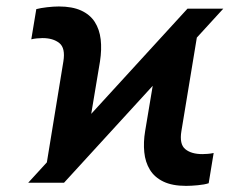

<svg xmlns="http://www.w3.org/2000/svg" viewBox="-20 -573 768 602"><path d="M68.4 0 567.9 -545.9H680.2L180.7 0ZM119.1 -16.1 178.7 -380.4Q185.5 -422.4 166 -438Q146.5 -453.6 113.3 -453.6Q105 -453.6 95.5 -452.6Q85.9 -451.7 78.1 -449.7L93.8 -544.4Q106.9 -547.9 127.4 -550.3Q147.9 -552.7 164.6 -552.7Q206.5 -552.7 234.4 -540Q262.2 -527.3 277.1 -504.2Q292 -481 295.7 -449.5Q299.3 -418 293.5 -380.4L249.5 -117.2ZM563.5 9.8Q520 9.8 492.2 -3.7Q464.4 -17.1 450 -40.8Q435.5 -64.5 432.4 -95.7Q429.2 -127 435.1 -162.1L479.5 -427.7L609.4 -529.3L548.8 -162.1Q542 -121.1 560.8 -105.5Q579.6 -89.8 614.7 -89.8Q622.1 -89.8 631.6 -90.6Q641.1 -91.3 649.9 -93.3L634.3 1.5Q621.1 5.9 600.1 7.8Q579.1 9.8 563.5 9.8Z"/></svg>

Font: Inter 28pt SemiBold
Style: Italic
Weight: 600
Italic angle: -9.3988°
Designer: Rasmus Andersson
Foundry: rsms
Version: Version 4.001;git-66647c0bb